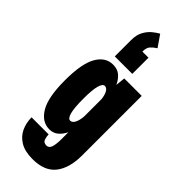

<svg xmlns="http://www.w3.org/2000/svg" viewBox="-326 -865 1102 1102"><g transform="rotate(45 225.0 -314.0)"><path d="M170.5 11Q110 11 72.5 -51.5Q35 -114 35 -251Q35 -388 70.8 -449.5Q106.5 -511 167.5 -511Q204 -511 226.8 -491Q249.5 -471 262.5 -441.5L268.5 -500H410V-16Q410 85.5 365.5 142.8Q321 200 223.5 200Q161 200 123 177Q85 154 67.5 116.2Q50 78.5 50 34H188.5Q188.5 51.5 194.8 70Q201 88.5 224.5 88.5Q245 88.5 252.5 65.5Q260 42.5 260 1.5V-55Q246.5 -26.5 224.5 -7.8Q202.5 11 170.5 11ZM184.5 -251Q184.5 -177.5 193.8 -143.2Q203 -109 220 -109Q236.5 -109 246.8 -129Q257 -149 260 -182V-325Q257 -352.5 246.8 -371.8Q236.5 -391 220 -391Q203.5 -391 194 -357.8Q184.5 -324.5 184.5 -251ZM282.5 -682.5V-551H140.5V-682.5Q140.5 -726 156.2 -754.5Q172 -783 193.5 -800.5Q215 -818 232.5 -827.5L281 -757.5Q259.5 -744 246.2 -729Q233 -714 233 -682.5Z"/></g></svg>

Font: Trispace Condensed
Style: Bold
Weight: 700
Width: 3
Designer: Tyler Finck
Foundry: Etcetera Type Company
Version: Version 1.210; ttfautohint (v1.8.3)